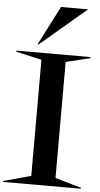

<svg xmlns="http://www.w3.org/2000/svg" viewBox="-84 -1231 663 1273"><g transform="rotate(5 247.0 -594.5)"><path d="M268.8 -1188.8H448.8L141.2 -927.5L136.2 -930ZM-12.5 -6.2 170 -56.2V-828.8L0 -867.5V-875H492.5V-867.5L331.2 -828.8V-56.2L505 -6.2V0H-12.5Z"/></g></svg>

Font: Equateur
Style: Regular
Weight: 400
Designer: Ange Degheest & Eugénie Bidaut
Foundry: Velvetyne Type Foundry
Version: Version 1.000;FEAKit 1.0